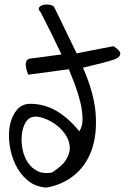

<svg xmlns="http://www.w3.org/2000/svg" viewBox="-20 -845 560 862"><path d="M440.4 -562.5 352.5 -541Q403.3 -425.8 409.7 -331.5Q416 -237.3 390.1 -168Q364.3 -98.6 311 -56.6Q257.8 -14.6 188.5 -2.9Q138.7 -5.9 104 -35.2Q69.3 -64.5 49.3 -106.4Q29.3 -148.4 22.9 -196.3Q16.6 -244.1 24.9 -284.7Q33.2 -325.2 56.2 -352.1Q79.1 -378.9 115.2 -378.9Q179.7 -378.9 233.9 -346.7Q288.1 -314.5 335.9 -255.9Q351.6 -277.3 350.6 -314Q349.6 -350.6 339.4 -391.1Q329.1 -431.6 314.5 -470.2Q299.8 -508.8 289.1 -534.2L106.4 -509.8Q103.5 -516.6 100.1 -528.3Q96.7 -540 95.7 -551.3Q94.7 -562.5 99.1 -571.3Q103.5 -580.1 115.2 -582L255.9 -600.6Q237.3 -640.6 214.4 -687Q191.4 -733.4 163.1 -789.1Q149.4 -803.7 155.8 -812Q162.1 -820.3 175.8 -823.2Q189.5 -826.2 204.6 -823.2Q219.7 -820.3 223.6 -812.5L324.2 -605.5L489.3 -637.7Q519.5 -618.2 520 -605.5Q520.5 -592.8 506.3 -584.5Q492.2 -576.2 471.7 -571.3Q451.2 -566.4 440.4 -562.5ZM212.9 -70.3Q261.7 -100.6 279.3 -132.3Q296.9 -164.1 292.5 -193.8Q288.1 -223.6 267.6 -249.5Q247.1 -275.4 220.7 -292.5Q194.3 -309.6 166.5 -317.4Q138.7 -325.2 121.1 -318.4Q102.5 -311.5 91.3 -288.6Q80.1 -265.6 77.6 -235.8Q75.2 -206.1 81.5 -173.8Q87.9 -141.6 104.5 -116.2Q121.1 -90.8 147.9 -77.1Q174.8 -63.5 212.9 -70.3Z"/></svg>

Font: Shadows Into Light Two
Style: Regular
Weight: 400
Designer: Kimberly Geswein
Foundry: Kimberly Geswein
Version: Version 1.003 2012